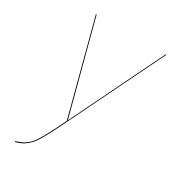

<svg xmlns="http://www.w3.org/2000/svg" viewBox="-170 -772 782 872"><g transform="rotate(30 221.5 -336.0)"><path d="M443.4 -680.2 206.5 -194.8Q184.1 -148.9 171.9 -124.8Q159.7 -100.6 145.5 -76.2Q131.3 -51.8 122.8 -41.5Q114.3 -31.2 101.1 -20.3Q87.9 -9.3 76.4 -4.2Q64.9 1 45.4 7.3L43.9 3.4Q63.5 -3.4 74.7 -8.3Q85.9 -13.2 99.1 -23.9Q112.3 -34.7 120.1 -44.4Q127.9 -54.2 142.1 -78.4Q156.2 -102.5 168.2 -126.5Q180.2 -150.4 202.6 -195.8H201.2L73.7 -680.2H77.6L204.6 -198.7L439.5 -680.2Z"/></g></svg>

Font: Fira Sans Compressed Four
Style: Italic
Weight: 100
Width: 3
Italic angle: -8°
Designer: Carrois Corporate & Edenspiekermann AG
Foundry: Carrois Corporate GbR & Edenspiekermann AG
Version: Version 4.203;PS 004.203;hotconv 1.0.88;makeotf.lib2.5.64775